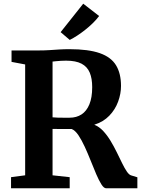

<svg xmlns="http://www.w3.org/2000/svg" viewBox="-20 -1015 762 1035"><path d="M39.5 0V-59.9L115.6 -70V-667.6L42.2 -681.4V-743H186.2Q218.9 -743 246.2 -744.8Q273.5 -746.6 299.4 -748.3Q325.3 -749.9 354.3 -749.9Q456.8 -749.9 517.8 -728.5Q578.8 -707.1 605.5 -663.1Q632.3 -619.2 632.3 -551.7Q632.3 -509.5 616.7 -467Q601.2 -424.6 569.3 -391.4Q537.5 -358.2 488.2 -342.6Q514.5 -332.2 536.2 -309Q557.9 -285.7 576 -255.7Q594.1 -225.7 609.5 -194.3Q625 -162.9 638.2 -135.5Q651.5 -108.2 663.8 -90.2Q676 -72.2 688 -69.2L720.5 -59.3V0H552.4Q539.9 0 526.6 -21.1Q513.3 -42.1 498.8 -75.9Q484.4 -109.7 469 -148.5Q453.6 -187.3 436.9 -223.7Q420.2 -260 402.7 -286.1Q385.1 -312.2 366.1 -319.7Q356.1 -319.7 341.8 -319.7Q327.6 -319.7 312.6 -319.7Q297.6 -319.7 284.5 -319.8Q271.4 -319.9 263.3 -320V-70L355.7 -59.9V0ZM355.4 -380.5Q392.1 -380.5 419.5 -398.2Q446.9 -416 461.9 -452.6Q477 -489.2 477 -545.4Q477 -591.8 463.7 -623.6Q450.4 -655.4 419.6 -671.7Q388.8 -688 336.1 -688Q322.1 -688 309.1 -687.2Q296.1 -686.4 284.6 -685.3Q273.1 -684.1 263.3 -683.1V-382.6Q273.5 -381.2 291.9 -380.8Q310.3 -380.3 328.5 -380.4Q346.7 -380.5 355.4 -380.5ZM355.7 -800 306.8 -841.7 428.7 -995.1 514.3 -928.7Q499.6 -908.9 480 -889.9Q460.5 -870.8 438.8 -853.8Q417.2 -836.7 396.1 -823Q374.9 -809.2 356.3 -800Z"/></svg>

Font: Merriweather Light
Style: Regular
Weight: 300
Version: Version 2.100